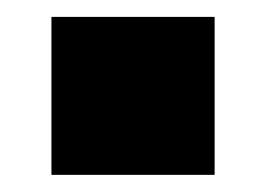

<svg xmlns="http://www.w3.org/2000/svg" viewBox="-20 -371 310 224"><path d="M40 -167V-351.3H230.4V-167Z"/></svg>

Font: TitilliumWeb ExtraLight
Style: Regular
Weight: 400
Designer: Mohamed Gaber, Accademia di Belle Arti di Urbino and others
Foundry: Kief Type Foundry, Accademia di Belle Arti di Urbino and others
Version: Version 3.000; ttfautohint (v1.8.2)